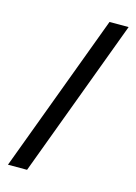

<svg xmlns="http://www.w3.org/2000/svg" viewBox="-111 -774 593 835"><g transform="rotate(15 186.0 -357.0)"><path d="M362 -714 96 0H10L276 -714Z"/></g></svg>

Font: uguzrati05
Style: Book
Weight: 400
Designer: Jelle Bosma - Monotype Design Team, Universal Thirst
Foundry: Monotype Imaging Inc.
Version: Version 2.106